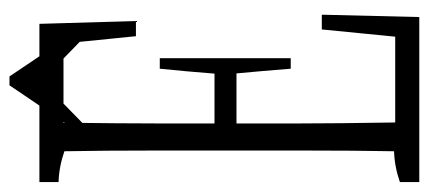

<svg xmlns="http://www.w3.org/2000/svg" viewBox="-274 -638 896 401"><g transform="rotate(-90 173.5 -438.0)"><path d="M323.7 -803.2Q326.7 -707.5 329.6 -601.6H297.9Q290 -682.1 282.7 -752.9H117.2Q115.7 -629.4 115.7 -561.5Q115.7 -504.4 115.7 -437.5H219.7Q224.6 -499.5 230 -551.8H252Q252 -419.9 252 -278.3H230Q225.1 -339.8 220.2 -391.6H115.7Q115.7 -329.1 115.7 -256.8Q115.7 -186 117.7 -60.1H296.9Q304.7 -141.6 312 -213.4H342.8Q340.3 -116.7 337.9 -9.8H-6.8Q-6.8 -34.7 -6.8 -50.3Q25.4 -61.5 57.6 -62.5Q59.1 -142.6 59.1 -251Q59.1 -411.1 59.1 -560.5Q59.1 -670.4 57.6 -751Q25.4 -762.2 -6.8 -763.2Q-6.8 -788.1 -6.8 -803.2ZM303.2 -732.9 293.9 -711.4 204.1 -798.8 114.7 -711.4 105.5 -732.9 195.3 -865.7H213.9Z"/></g></svg>

Font: Scarab Serif
Style: Condensed-Light
Weight: 300
Designer: John Roberts
Foundry: Scarab
Version: 1.0